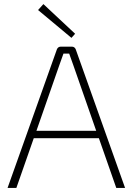

<svg xmlns="http://www.w3.org/2000/svg" viewBox="-20 -918 648 938"><path d="M347 -753 192 -898 166 -869 329 -733ZM548 0H591L350 -677C347 -685 340 -690 332 -690H276C268 -690 261 -685 258 -677L17 0H60L145 -243H463ZM158 -279 270 -600 290 -656H318L338 -600L450 -279Z"/></svg>

Font: Exo 2 Extra Light
Style: Regular
Weight: 250
Designer: Natanael Gama
Version: Version 1.001;PS 001.001;hotconv 1.0.88;makeotf.lib2.5.64775